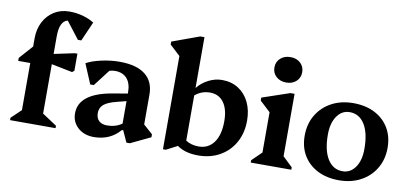

<svg xmlns="http://www.w3.org/2000/svg" viewBox="-72 -1018 2720 1272"><g transform="rotate(10 1287.5 -381.5)"><path d="M42 0V-16L108 -79V-396H27V-416L108 -507V-562Q108 -625 133.5 -673.5Q159 -722 203.5 -749.5Q248 -777 306 -777Q352 -777 396 -765Q440 -753 472 -732L415 -602H392L304 -716Q250 -703 250 -600V-482L387 -511H405V-396L391 -385L250 -413V-81L348 -16V0Z M607 14Q542 14 500 -23.5Q458 -61 458 -120Q458 -252 674 -291L780 -309V-316Q780 -377 751.5 -409.5Q723 -442 671 -442Q652 -442 633 -436L548 -325H524L468 -458Q505 -479 567.5 -493Q630 -507 691 -507Q804 -507 863 -461Q922 -415 922 -327V-126L984 -71V-51L850 13H827L792 -64H783Q716 14 607 14ZM606 -148Q606 -114 625.5 -95.5Q645 -77 680 -77Q738 -77 780 -107V-258L721 -243Q659 -228 632.5 -206Q606 -184 606 -148Z M1073 14V-613L1003 -678V-698L1187 -765H1215V-423Q1245 -461 1289.5 -483.5Q1334 -506 1380 -506Q1443 -506 1490 -476Q1537 -446 1563 -392.5Q1589 -339 1589 -269Q1589 -186 1553.5 -122Q1518 -58 1454.5 -22Q1391 14 1309 14Q1221 14 1167 -25L1092 14ZM1316 -410Q1258 -410 1215 -373V-69Q1252 -45 1301 -45Q1367 -45 1404 -96Q1441 -147 1441 -239Q1441 -320 1408 -365Q1375 -410 1316 -410Z M1661 0V-16L1726 -79V-350L1655 -416V-436L1840 -499H1868V-79L1934 -16V0ZM1800 -563Q1759 -563 1732.5 -587Q1706 -611 1706 -648Q1706 -686 1732.5 -710Q1759 -734 1800 -734Q1841 -734 1867 -710Q1893 -686 1893 -648Q1893 -611 1867 -587Q1841 -563 1800 -563Z M2256 14Q2173 14 2111.5 -17.5Q2050 -49 2016 -105.5Q1982 -162 1982 -238Q1982 -317 2018 -377.5Q2054 -438 2117.5 -472Q2181 -506 2263 -506Q2346 -506 2407.5 -474.5Q2469 -443 2503 -386Q2537 -329 2537 -253Q2537 -175 2501 -114.5Q2465 -54 2401.5 -20Q2338 14 2256 14ZM2269 -49Q2322 -49 2354.5 -95.5Q2387 -142 2387 -219Q2387 -326 2350.5 -384.5Q2314 -443 2250 -443Q2197 -443 2164.5 -396Q2132 -349 2132 -272Q2132 -166 2168.5 -107.5Q2205 -49 2269 -49Z"/></g></svg>

Font: Platypi SemiBold
Style: Regular
Weight: 600
Designer: David Sargent
Foundry: Bolt Cutter Type
Version: Version 1.200; ttfautohint (v1.8.4.7-5d5b)